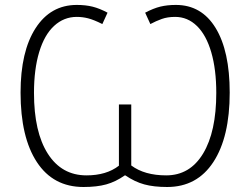

<svg xmlns="http://www.w3.org/2000/svg" viewBox="-20 -745 1010 775"><path d="M63 -371.1Q63 -537.1 123.5 -631.1Q184.1 -725.1 290 -725.1Q325.7 -725.1 354 -718Q382.3 -710.9 414.1 -693.8L393.1 -647.9Q357.9 -665.5 335.4 -671.1Q313 -676.8 290 -676.8Q237.8 -676.8 198.5 -640.6Q159.2 -604.5 138.2 -534.9Q117.2 -465.3 117.2 -370.1Q117.2 -211.9 173.1 -124.5Q229 -37.1 329.1 -37.1Q409.7 -37.1 460 -76.2V-323.2H509.8V-77.1Q563.5 -37.1 650.9 -37.1Q746.6 -37.1 799.8 -125.2Q853 -213.4 853 -370.1Q853 -464.4 832.8 -533.9Q812.5 -603.5 774.9 -640.1Q737.3 -676.8 687 -676.8Q656.2 -676.8 633.1 -668.5Q609.9 -660.2 586.9 -647.9L565.9 -693.8Q599.1 -711.4 627.2 -718.3Q655.3 -725.1 689.9 -725.1Q793.5 -725.1 850.3 -632.1Q907.2 -539.1 907.2 -371.1Q907.2 -191.9 841.3 -91.1Q775.4 9.8 654.8 9.8Q600.6 9.8 562.3 -0.7Q523.9 -11.2 485.8 -37.1H483.9Q446.8 -11.2 408.9 -0.7Q371.1 9.8 316.9 9.8Q194.8 9.8 128.9 -90.6Q63 -190.9 63 -371.1Z"/></svg>

Font: Open Sans Light
Style: Regular
Weight: 300
Foundry: Ascender Corporation
Version: Version 1.10